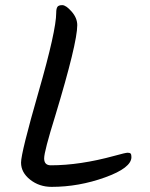

<svg xmlns="http://www.w3.org/2000/svg" viewBox="-20 -745 586 748"><path d="M281 -647Q281 -577 195 -293Q152 -155 152 -128Q152 -101 178 -101Q291 -101 426 -138Q469 -150 477.5 -150Q486 -150 489 -146.5Q492 -143 492 -133Q492 -91 389.5 -54Q287 -17 181 -17Q133 -17 97.5 -45Q62 -73 62 -111.5Q62 -150 130.5 -388Q199 -626 199 -695Q199 -711 203.5 -718Q208 -725 222.5 -725Q237 -725 259 -700Q281 -675 281 -647Z"/></svg>

Font: Kalam
Style: Regular
Weight: 400
Designer: Lipi Raval (Devanagari and Latin), Jonny Pinhorn (Latin)
Foundry: Indian Type Foundry
Version: Version 2.001;PS 1.0;hotconv 1.0.79;makeotf.lib2.5.61930; tt